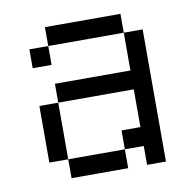

<svg xmlns="http://www.w3.org/2000/svg" viewBox="-63 -563 626 626"><g transform="rotate(-10 250.0 -250.0)"><path d="M125 -62.5V0H312.5V-62.5ZM125 -62.5V-250H62.5V-62.5ZM375 -62.5V0H437.5V-437.5H375Q375 -437.5 375 -312.5H125V-250H375Q375 -250 375 -125H312.5V-62.5ZM125 -437.5H62.5V-375H125ZM125 -437.5H375V-500H125Z"/></g></svg>

Font: Unifont
Style: Medium
Weight: 500
Version: Version 9.0.06